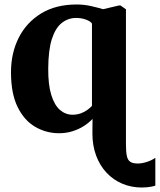

<svg xmlns="http://www.w3.org/2000/svg" viewBox="-20 -583 712 856"><path d="M612 253Q565.5 253 525.2 236Q485 219 455 187Q425 155 408.5 110.5Q392 66 392 12L392.5 -53Q377 -36 354 -21.2Q331 -6.5 303 2.2Q275 11 243.5 11Q186 11 137 -17.5Q88 -46 58.5 -106Q29 -166 29 -261Q29 -345.5 63 -413.8Q97 -482 162.5 -522.5Q228 -563 322 -563Q355.5 -563 387.8 -555.5Q420 -548 439.5 -542L510 -558.5H517.5L541.5 -541.5V60Q541.5 93.5 545.5 112.2Q549.5 131 561 138.5Q572.5 146 595 146Q612 146 633.8 139.2Q655.5 132.5 672.5 120.5V244.5Q664 247.5 654.5 249.2Q645 251 634.8 252Q624.5 253 612 253ZM303.5 -71.5Q323 -71.5 339.8 -77.5Q356.5 -83.5 369.2 -92.8Q382 -102 390 -111V-478Q383.5 -488 363.5 -495.5Q343.5 -503 319 -503Q284 -503 255.8 -481Q227.5 -459 211.5 -409.8Q195.5 -360.5 195 -277.5Q194.5 -205 208.8 -159.2Q223 -113.5 247.8 -92.5Q272.5 -71.5 303.5 -71.5Z"/></svg>

Font: Merriweather 36pt ExtraBold
Style: Regular
Weight: 800
Designer: Eben Sorkin
Foundry: Eben Sorkin
Version: Version 2.100